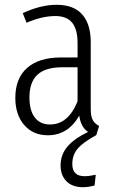

<svg xmlns="http://www.w3.org/2000/svg" viewBox="-20 -554 483 802"><path d="M382 11H381Q326 41 304 67.5Q282 94 282 131Q282 182 333 182Q353 182 380 176L375 221Q347 228 327 228Q282 228 257.5 203Q233 178 233 137Q233 92 261.5 58.5Q290 25 348 -3Q318 -22 311 -71Q264 11 180 11Q118 11 81 -32Q44 -75 44 -145Q44 -227 93.5 -270.5Q143 -314 235 -314H304V-374Q304 -431 281.5 -459Q259 -487 211 -487Q156 -487 91 -459L75 -499Q150 -534 216 -534Q288 -534 323.5 -493.5Q359 -453 359 -378V-100Q359 -68 367.5 -52.5Q376 -37 394 -28ZM304 -131V-273H240Q170 -273 136.5 -242Q103 -211 103 -147Q103 -92 125.5 -63Q148 -34 189 -34Q265 -34 304 -131Z"/></svg>

Font: Fira Sans Extra Condensed Light
Style: Regular
Weight: 300
Width: 1
Designer: Carrois Corporate & Edenspiekermann AG
Foundry: Carrois Corporate GbR & Edenspiekermann AG
Version: Version 4.203